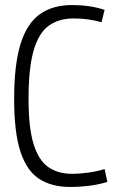

<svg xmlns="http://www.w3.org/2000/svg" viewBox="-20 -730 466 760"><path d="M36 -338Q36 -475 61.5 -556.5Q87 -638 138 -674Q189 -710 265 -710Q301 -710 332 -705.5Q363 -701 394 -691L382 -642Q353 -650 326.5 -653.5Q300 -657 271 -657Q214 -657 174 -629Q134 -601 113.5 -531.5Q93 -462 93 -338Q93 -224 113 -159.5Q133 -95 171.5 -68.5Q210 -42 265 -42Q295 -42 331 -47Q367 -52 394 -61L405 -10Q374 0 335 5Q296 10 257 10Q186 10 136.5 -21Q87 -52 61.5 -128Q36 -204 36 -338Z"/></svg>

Font: Georama SemiCondensed Light
Style: Regular
Weight: 300
Width: 4
Designer: Jean-Baptiste Levee
Foundry: Production Type
Version: Version 1.000